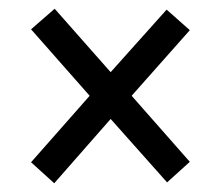

<svg xmlns="http://www.w3.org/2000/svg" viewBox="-20 -578 508 439"><path d="M104 -159 51 -207 185 -359 51 -511 105 -558 233 -413 361 -556 414 -509 281 -359 414 -208 362 -161 233 -306Z"/></svg>

Font: Noto Serif Lao Condensed ExtraBold
Style: Regular
Weight: 800
Width: 3
Designer: Monotype Design Team
Foundry: Monotype Imaging Inc.
Version: Version 2.003; ttfautohint (v1.8.4.7-5d5b)